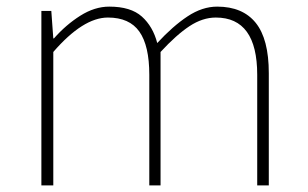

<svg xmlns="http://www.w3.org/2000/svg" viewBox="-20 -560 929 580"><path d="M135 -527 141 -444H143Q179 -485 222.5 -512.5Q266 -540 310 -540Q375 -540 408.5 -510Q442 -480 455 -430Q502 -481 546.5 -510.5Q591 -540 636 -540Q713 -540 752.5 -491Q792 -442 792 -339V0H757V-334Q757 -507 632 -507Q592 -507 552.5 -481Q513 -455 465 -403V0H431V-334Q431 -422 401 -464.5Q371 -507 306 -507Q231 -507 141 -403V0H105V-527Z"/></svg>

Font: Kinto Sans Thin
Style: Regular
Weight: 100
Designer: Authors: Ryoko NISHIZUKA  (kana & ideographs); Paul D. Hunt (Latin, Greek & Cyrillic); Wenlong ZHANG  (bopomofo); Sandol
Foundry: Adobe Systems Incorporated, ookami Inc.
Version: Version 0.001